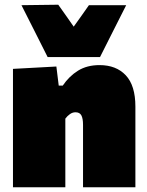

<svg xmlns="http://www.w3.org/2000/svg" viewBox="-20 -794 624 814"><path d="M35 0V-502L219 -512L229 -431H246Q273 -471 311 -494.5Q349 -518 402 -518Q472.5 -518 513.2 -474.8Q554 -431.5 554 -342V0H332V-265Q332 -291.5 325 -304.8Q318 -318 300 -318Q287.5 -318 276.5 -310.2Q265.5 -302.5 257 -291V0ZM182 -552Q153.5 -608.5 126 -663.2Q98.5 -718 71 -772L227 -774Q243.5 -751 259.8 -727.8Q276 -704.5 292.5 -681Q309 -704 325.2 -726.8Q341.5 -749.5 357 -772H515Q487.5 -718 460 -663.2Q432.5 -608.5 404 -552Z"/></svg>

Font: Commissioner Black
Style: Regular
Weight: 900
Designer: Kostas Bartsokas
Foundry: Kostas Bartsokas
Version: Version 1.000; ttfautohint (v1.8.3)